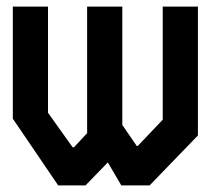

<svg xmlns="http://www.w3.org/2000/svg" viewBox="-20 -564 640 584"><path d="M475 -544V-200L399 -120H396L352 -184V-544H245V-159L205 -116H201L126 -221V-544H19V-203L157 0H240L308 -70L349 0H435L582 -152V-544Z"/></svg>

Font: Kode Mono SemiBold
Style: Regular
Weight: 600
Monospace: yes
Designer: Isa Ozler
Foundry: Kadena LLC
Version: Version 1.206;gftools[0.9.28]